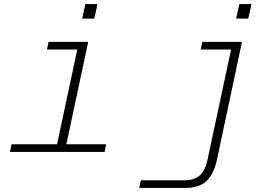

<svg xmlns="http://www.w3.org/2000/svg" viewBox="-20 -751 1340 949"><path d="M37 -38H262L362 -506H212L220 -544H416L308 -38H505L497 0H29ZM402 -731H462L446 -659H386ZM894 178H668L676 140H894Q938 140 965.5 117.5Q993 95 1005 42L1122 -506H972L980 -544H1176L1052 40Q1037 108 1001.5 143Q966 178 894 178ZM1163 -731H1223L1207 -659H1147Z"/></svg>

Font: Azeret Mono Thin
Style: Italic
Weight: 100
Italic angle: -12°
Designer: Martin Vácha
Foundry: Displaay
Version: Version 1.000; Glyphs 3.0.3, build 3074